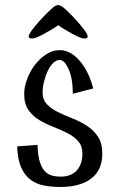

<svg xmlns="http://www.w3.org/2000/svg" viewBox="-20 -727 463 762"><path d="M48 0ZM149 -361Q149 -331 166.5 -313Q184 -295 210.5 -282Q237 -269 267.5 -257Q298 -245 324.5 -228Q351 -211 368.5 -185Q386 -159 386 -117Q386 -52 342 -18.5Q298 15 220 15Q186 15 155.5 9.5Q125 4 101.5 -13.5Q78 -31 64 -62.5Q50 -94 48 -146L129 -152Q130 -111 137.5 -86.5Q145 -62 157 -48.5Q169 -35 185.5 -30.5Q202 -26 220 -26Q263 -26 285 -51Q307 -76 307 -117Q307 -148 290 -167Q273 -186 247 -199Q221 -212 191.5 -223.5Q162 -235 136 -250.5Q110 -266 93 -290Q76 -314 76 -354Q76 -382 87.5 -413Q99 -444 118.5 -469.5Q138 -495 163.5 -511.5Q189 -528 217 -528Q259 -528 295.5 -486.5Q332 -445 350 -376L269 -355Q269 -415 252.5 -452Q236 -489 217 -489Q203 -489 190.5 -476.5Q178 -464 169 -444.5Q160 -425 154.5 -402.5Q149 -380 149 -361ZM315 -574Q307 -574 294 -579.5Q281 -585 266.5 -593Q252 -601 237 -610Q222 -619 211 -627Q200 -619 185 -610Q170 -601 155.5 -593Q141 -585 128 -579.5Q115 -574 107 -574Q104 -574 99 -575.5Q94 -577 94 -582Q94 -590 106.5 -607Q119 -624 135.5 -642.5Q152 -661 169 -677.5Q186 -694 195 -701Q204 -707 211 -707Q216 -707 227 -701Q236 -694 253 -677.5Q270 -661 286.5 -642.5Q303 -624 315.5 -607Q328 -590 328 -582Q328 -577 323 -575.5Q318 -574 315 -574Z"/></svg>

Font: Combo
Style: Regular
Weight: 400
Designer: Eduardo Rodriguez Tunni
Foundry: Eduardo Rodriguez Tunni
Version: Version 1.001